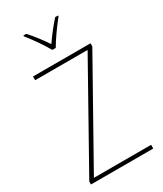

<svg xmlns="http://www.w3.org/2000/svg" viewBox="-232 -1034 949 1119"><g transform="rotate(-30 242.5 -474.5)"><path d="M230 -792H253C278 -836 325 -901 359 -943V-949H340C304 -909 269 -864 242 -824C215 -864 178 -914 145 -949H126V-943C157 -906 205 -837 230 -792ZM452 0V-25H67L442 -693V-714H55V-689H408L33 -20V0Z"/></g></svg>

Font: Noto Sans Lao SemiCondensed Thin
Style: Regular
Weight: 100
Width: 4
Designer: Monotype Design Team
Foundry: Monotype Imaging Inc.
Version: Version 2.003